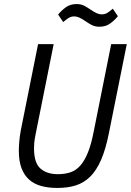

<svg xmlns="http://www.w3.org/2000/svg" viewBox="-20 -916 646 948"><path d="M245 -698 155 -249Q150 -224 149 -208.5Q148 -193 148 -183Q148 -112 179.5 -84Q211 -56 266 -56Q301 -56 328.5 -65.5Q356 -75 377 -99Q398 -123 414.5 -164Q431 -205 443 -268L529 -698H606L518 -260Q502 -179 479 -126.5Q456 -74 425 -43.5Q394 -13 354 -0.5Q314 12 263 12Q219 12 184 2.5Q149 -7 124.5 -28.5Q100 -50 86.5 -85Q73 -120 73 -172Q73 -189 75 -215.5Q77 -242 83 -274L168 -698ZM471 -784Q449 -784 433 -792.5Q417 -801 404 -810Q384 -824 371 -829.5Q358 -835 347 -835Q331 -835 319 -827.5Q307 -820 292 -807L267 -844Q283 -864 305 -880Q327 -896 358 -896Q380 -896 396 -887.5Q412 -879 425 -870Q445 -856 458 -850.5Q471 -845 482 -845Q498 -845 510 -852.5Q522 -860 537 -873L562 -836Q546 -816 524 -800Q502 -784 471 -784Z"/></svg>

Font: IBM Plex Sans Condensed
Style: Italic
Weight: 400
Width: 3
Italic angle: -11°
Designer: Mike Abbink, Paul van der Laan, Pieter van Rosmalen
Foundry: Bold Monday
Version: Version 1.3